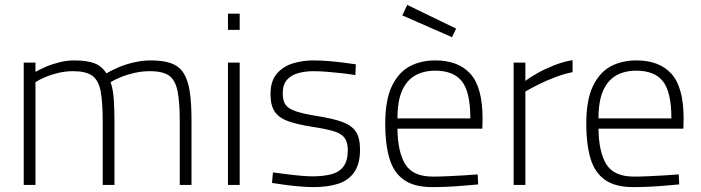

<svg xmlns="http://www.w3.org/2000/svg" viewBox="-20 -756 2865 785"><path d="M77 0V-500H125V-462Q142 -472 167.5 -483Q193 -494 223.5 -501.5Q254 -509 283 -509Q337 -509 367 -497Q397 -485 415 -456Q435 -468 464 -480.5Q493 -493 528 -501Q563 -509 597 -509Q648 -509 680.5 -497Q713 -485 731 -456.5Q749 -428 756 -380.5Q763 -333 763 -262V0H715V-259Q715 -338 706 -383Q697 -428 671.5 -446.5Q646 -465 593 -465Q561 -465 530 -458Q499 -451 473.5 -440.5Q448 -430 432 -420Q442 -393 445 -352Q448 -311 448 -260V0H400V-258Q400 -338 391.5 -383Q383 -428 357 -446.5Q331 -465 279 -465Q248 -465 218.5 -458Q189 -451 164.5 -440.5Q140 -430 125 -420V0Z M912 0V-500H960V0ZM912 -634V-700H960V-634Z M1261 9Q1239 9 1208.5 6.5Q1178 4 1147 0Q1116 -4 1092 -8L1096 -51Q1120 -48 1150.5 -44Q1181 -40 1210 -37.5Q1239 -35 1257 -35Q1302 -35 1334.5 -43.5Q1367 -52 1384.5 -75.5Q1402 -99 1402 -142Q1402 -174 1389 -192Q1376 -210 1344.5 -219.5Q1313 -229 1254 -238Q1197 -247 1159.5 -260Q1122 -273 1104 -298.5Q1086 -324 1086 -371Q1086 -425 1112 -455Q1138 -485 1178 -497Q1218 -509 1260 -509Q1288 -509 1320.5 -506.5Q1353 -504 1383.5 -500Q1414 -496 1435 -493L1433 -449Q1410 -453 1379.5 -456.5Q1349 -460 1317.5 -462.5Q1286 -465 1261 -465Q1230 -465 1201 -457.5Q1172 -450 1154 -430.5Q1136 -411 1136 -374Q1136 -345 1147 -328.5Q1158 -312 1188 -301.5Q1218 -291 1274 -282Q1339 -272 1378 -258Q1417 -244 1434.5 -218.5Q1452 -193 1452 -145Q1452 -87 1429 -53Q1406 -19 1363.5 -5Q1321 9 1261 9Z M1747 9Q1673 9 1631 -21Q1589 -51 1572 -109Q1555 -167 1555 -249Q1555 -347 1582 -403.5Q1609 -460 1654.5 -484.5Q1700 -509 1760 -509Q1854 -509 1903.5 -454Q1953 -399 1953 -271L1952 -230H1605Q1606 -135 1637 -84.5Q1668 -34 1750 -34Q1777 -34 1810 -35.5Q1843 -37 1876 -39Q1909 -41 1933 -43L1935 -2Q1911 0 1877.5 3Q1844 6 1809.5 7.5Q1775 9 1747 9ZM1605 -272H1903Q1903 -380 1868.5 -423.5Q1834 -467 1760 -467Q1712 -467 1677.5 -447.5Q1643 -428 1624 -385.5Q1605 -343 1605 -272ZM1828 -604 1625 -693 1645 -736 1845 -639Z M2080 0V-500H2128V-425Q2147 -440 2177.5 -457Q2208 -474 2245.5 -489Q2283 -504 2321 -510V-461Q2286 -454 2249 -440Q2212 -426 2180.5 -410Q2149 -394 2128 -382V0Z M2569 9Q2495 9 2453 -21Q2411 -51 2394 -109Q2377 -167 2377 -249Q2377 -347 2404 -403.5Q2431 -460 2476.5 -484.5Q2522 -509 2582 -509Q2676 -509 2725.5 -454Q2775 -399 2775 -271L2774 -230H2427Q2428 -135 2459 -84.5Q2490 -34 2572 -34Q2599 -34 2632 -35.5Q2665 -37 2698 -39Q2731 -41 2755 -43L2757 -2Q2733 0 2699.5 3Q2666 6 2631.5 7.5Q2597 9 2569 9ZM2427 -272H2725Q2725 -380 2690.5 -423.5Q2656 -467 2582 -467Q2534 -467 2499.5 -447.5Q2465 -428 2446 -385.5Q2427 -343 2427 -272Z"/></svg>

Font: Cairo Play Light
Style: Regular
Weight: 300
Version: Version 3.119